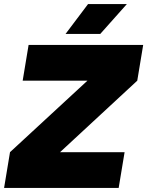

<svg xmlns="http://www.w3.org/2000/svg" viewBox="-32 -920 721 940"><path d="M396 -525H79L108 -700H669L640 -525L262 -175H578L549 0H-12L17 -175ZM399 -900H589L459 -754H289Z"/></svg>

Font: Oak Sans Black
Style: Italic
Weight: 900
Italic angle: -9.5°
Foundry: Erik Kennedy, Walven
Version: Version 1.000